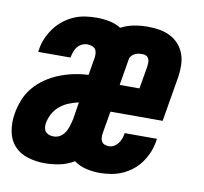

<svg xmlns="http://www.w3.org/2000/svg" viewBox="-66 -609 732 688"><g transform="rotate(10 300.0 -265.0)"><path d="M138 8Q107 8 77 -1Q47 -10 27.5 -31.5Q8 -53 2.5 -84Q-3 -115 2 -146Q6 -172 16 -198Q26 -224 44 -245.5Q62 -267 85.5 -283Q109 -299 134.5 -309Q160 -319 186.5 -324.5Q213 -330 239 -331L250 -397Q251 -405 250 -413.5Q249 -422 244.5 -427.5Q240 -433 232 -435.5Q224 -438 216 -438Q206 -438 196.5 -433.5Q187 -429 180.5 -421Q174 -413 170.5 -403.5Q167 -394 165 -384Q165 -383 165 -382.5Q165 -382 164 -381H47Q47 -383 47.5 -385Q48 -387 48 -388Q51 -410 59.5 -430Q68 -450 81 -468Q94 -486 111.5 -500Q129 -514 149.5 -523Q170 -532 191 -535Q212 -538 232 -538Q256 -538 279 -533.5Q302 -529 321 -517Q344 -529 369 -533.5Q394 -538 419 -538Q440 -538 461 -534.5Q482 -531 500 -522Q518 -513 531.5 -498Q545 -483 552 -464Q559 -445 559.5 -423.5Q560 -402 557 -381L529 -215H339L325 -133Q324 -125 324.5 -117Q325 -109 329 -103Q333 -97 340 -94.5Q347 -92 355 -92Q365 -92 373.5 -97Q382 -102 388 -110Q394 -118 397.5 -127Q401 -136 402 -145Q402 -146 402 -146.5Q402 -147 403 -148H520Q520 -146 519.5 -144.5Q519 -143 519 -141Q516 -120 508 -100Q500 -80 487.5 -62Q475 -44 457.5 -30Q440 -16 420.5 -7.5Q401 1 380 4.5Q359 8 339 8Q313 8 288.5 2Q264 -4 245 -18Q220 -3 192.5 2.5Q165 8 138 8ZM427 -315 441 -397Q442 -405 442 -412Q442 -419 439 -425.5Q436 -432 430 -435Q424 -438 416 -438Q409 -438 402 -437Q395 -436 388.5 -432.5Q382 -429 377 -423.5Q372 -418 371 -411L355 -315ZM154 -92Q162 -92 170 -95Q178 -98 184.5 -104Q191 -110 195.5 -117.5Q200 -125 203 -133Q206 -141 208 -149Q210 -157 212 -165L222 -228Q204 -224 186.5 -217Q169 -210 154 -197.5Q139 -185 130 -168Q121 -151 118 -132Q117 -124 118.5 -116Q120 -108 125 -102.5Q130 -97 137.5 -94.5Q145 -92 154 -92Z"/></g></svg>

Font: Iosevka Slab Extended Oblique
Style: Bold
Weight: 700
Width: 7
Italic angle: -9°
Monospace: yes
Designer: Belleve Invis
Foundry: Belleve Invis
Version: Version 11.1.1; ttfautohint (v1.8.3)